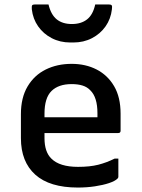

<svg xmlns="http://www.w3.org/2000/svg" viewBox="-20 -832 640 863"><path d="M302 -545Q365 -545 414.5 -519.5Q464 -494 493 -444.5Q522 -395 522 -321V-244Q522 -234 511 -234H180V-211Q180 -149 211 -119Q248 -82 331 -82Q384 -82 421.5 -91.5Q459 -101 495 -119H512V-37Q512 -33 508 -29Q497 -18 470 -9Q443 0 406.5 5.5Q370 11 330 11Q203 11 138.5 -47Q74 -105 74 -211V-319Q74 -393 104 -443.5Q134 -494 185.5 -519.5Q237 -545 302 -545ZM302 -454Q243 -454 211.5 -423Q180 -392 180 -321V-305H418V-323Q418 -395 386 -426Q372 -441 351 -447.5Q330 -454 302 -454ZM303 -724Q345 -724 371.5 -745Q398 -766 408 -812H469Q479 -812 482 -808Q485 -804 483 -790Q478 -747 454.5 -713.5Q431 -680 393.5 -660.5Q356 -641 310 -641H296Q250 -641 212.5 -660.5Q175 -680 151.5 -713.5Q128 -747 123 -790Q122 -804 124.5 -808Q127 -812 137 -812H198Q209 -766 235 -745Q261 -724 303 -724Z"/></svg>

Font: Recursive Mn Lnr St Med
Style: Regular
Weight: 500
Monospace: yes
Version: Version 1.079;hotconv 1.0.112;makeotfexe 2.5.65598; ttfautoh